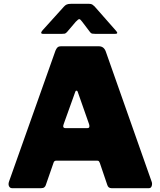

<svg xmlns="http://www.w3.org/2000/svg" viewBox="-20 -984 839 1004"><path d="M43 0Q32 0 27 -10.5Q22 -21 28 -37L270 -719Q275 -731 281 -736.5Q287 -742 300 -742H497Q523 -742 533 -715L773 -34Q777 -24 773.5 -12Q770 0 759 0H563Q546 0 541 -17L502 -132Q500 -137 497.5 -140.5Q495 -144 487 -144H275Q263 -144 260 -133L219 -15Q217 -9 211.5 -4.5Q206 0 195 0H43ZM437 -314Q452 -314 446 -334L386 -505Q384 -510 380 -510Q376 -510 374 -505L313 -335Q305 -314 323 -314ZM451 -816 410 -870Q400 -884 394.5 -884Q389 -884 376 -870L330 -816Q323 -809 318.5 -808Q314 -807 304 -807H205Q196 -807 195.5 -812Q195 -817 202 -825L314 -949Q321 -957 329 -960.5Q337 -964 351 -964H446Q457 -964 463 -960Q469 -956 474 -951L585 -825Q602 -807 583 -807H478Q469 -807 462.5 -808Q456 -809 451 -816Z"/></svg>

Font: Libre Franklin Thin Black
Style: Regular
Weight: 900
Version: Version 3.000